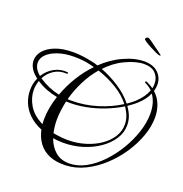

<svg xmlns="http://www.w3.org/2000/svg" viewBox="-192 -1170 1341 1404"><g transform="rotate(20 479.0 -468.0)"><path d="M473 74Q397 77 344 54Q291 31 260 -11.5Q229 -54 217 -111Q155 -137 115.5 -176Q76 -215 58 -261Q40 -307 40 -353Q40 -379 44.5 -403Q49 -427 60 -449L61 -451Q57 -454 53 -457Q49 -460 45 -464Q17 -488 3.5 -515Q-10 -542 -10 -568Q-10 -609 19.5 -644Q49 -679 106 -701Q163 -723 244 -723Q315 -723 398 -704Q409 -702 420 -699Q431 -696 441 -692Q476 -726 516 -753.5Q556 -781 599 -800Q643 -820 682 -829Q721 -838 753 -838Q825 -838 863.5 -800.5Q902 -763 902 -708Q902 -685 894 -658Q932 -624 950 -577.5Q968 -531 968 -478Q968 -408 941 -332.5Q914 -257 866.5 -186Q819 -115 756.5 -57.5Q694 0 621.5 35.5Q549 71 473 74ZM738 -503Q754 -514 768.5 -525Q783 -536 796 -548Q850 -599 870 -654Q847 -677 815 -692Q810 -695 810 -698Q810 -701 814 -703Q818 -705 823 -703Q838 -696 851 -688.5Q864 -681 876 -673Q878 -682 879 -691.5Q880 -701 880 -709Q880 -756 850 -787.5Q820 -819 761 -819Q731 -819 694.5 -809.5Q658 -800 614 -779Q576 -761 542.5 -735.5Q509 -710 480 -679Q554 -651 623 -606Q692 -561 738 -503ZM250 -395Q277 -470 320.5 -541.5Q364 -613 421 -672L397 -678Q362 -687 328.5 -690.5Q295 -694 264 -694Q193 -694 138.5 -676Q84 -658 54 -628.5Q24 -599 24 -563Q24 -541 36 -519Q48 -497 73 -476Q102 -523 149 -549.5Q196 -576 252 -571Q259 -570 259 -566Q259 -559 248 -559Q196 -562 154 -535.5Q112 -509 89 -464L92 -462Q166 -413 250 -395ZM354 -385Q453 -385 550 -415Q647 -445 723 -494Q678 -552 608 -593.5Q538 -635 462 -660Q412 -602 376.5 -531Q341 -460 321 -386Q329 -385 337.5 -385Q346 -385 354 -385ZM491 52Q555 52 618 18Q681 -16 736.5 -74Q792 -132 834.5 -203Q877 -274 901.5 -349.5Q926 -425 926 -493Q926 -534 916 -570Q906 -606 885 -635Q875 -610 856.5 -585.5Q838 -561 812 -538Q798 -525 781.5 -513Q765 -501 748 -489Q754 -481 759.5 -472Q765 -463 770 -454Q784 -429 790 -404.5Q796 -380 796 -356Q796 -298 763.5 -247.5Q731 -197 675 -158Q619 -119 548 -97Q477 -75 400 -75Q380 -75 359.5 -76.5Q339 -78 319 -82Q340 -22 382.5 15Q425 52 491 52ZM421 -105Q493 -105 557.5 -124.5Q622 -144 671.5 -178Q721 -212 749.5 -257Q778 -302 778 -354Q778 -380 770.5 -406.5Q763 -433 746 -460L734 -480Q675 -444 605.5 -417Q536 -390 462.5 -376.5Q389 -363 316 -366Q308 -328 303 -290Q298 -252 298 -217Q298 -190 301 -165Q304 -140 309 -117L332 -113Q355 -109 377 -107Q399 -105 421 -105ZM211 -151Q210 -160 209.5 -168.5Q209 -177 209 -187Q209 -231 217.5 -278Q226 -325 242 -374Q198 -382 156.5 -398Q115 -414 78 -439L76 -433Q65 -398 65 -365Q65 -306 99.5 -247.5Q134 -189 211 -151ZM841 -916Q835 -916 813.5 -926Q792 -936 766 -949.5Q740 -963 721 -975.5Q702 -988 702 -993Q702 -1000 708.5 -1005Q715 -1010 721 -1010Q727 -1010 745.5 -997.5Q764 -985 793 -963Q801 -958 814.5 -948Q828 -938 839.5 -929.5Q851 -921 851 -919Q851 -916 841 -916Z"/></g></svg>

Font: Mea Culpa
Style: Regular
Weight: 400
Designer: Robert E. Leuschke
Foundry: Robert E. Leuschke
Version: Version 1.010; ttfautohint (v1.8.3)